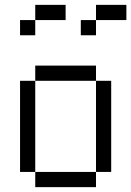

<svg xmlns="http://www.w3.org/2000/svg" viewBox="-20 -770 540 790"><path d="M250 -687.5V-750H125V-687.5H62.5V-625H125V-687.5ZM500 -687.5V-750H375V-687.5H312.5V-625H375V-687.5ZM125 -62.5V0H375V-62.5ZM125 -62.5Q125 -62.5 125 -437.5H62.5Q62.5 -437.5 62.5 -62.5ZM375 -62.5H437.5Q437.5 -62.5 437.5 -437.5H375Q375 -437.5 375 -62.5ZM125 -437.5H375V-500H125Z"/></svg>

Font: BFUnifontExMono
Style: Regular
Weight: 500
Version: Version 15.0.06